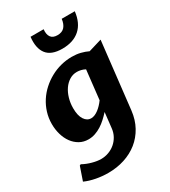

<svg xmlns="http://www.w3.org/2000/svg" viewBox="-248 -900 1140 1290"><g transform="rotate(-30 322.5 -255.0)"><path d="M418.9 -406.2Q403.8 -414.6 387.2 -418.5Q370.6 -422.4 356 -422.4Q324.2 -422.4 297.9 -406Q271.5 -389.6 252.7 -362.3Q233.9 -335 223.4 -298.8Q212.9 -262.7 212.9 -223.1Q212.9 -165.5 233.2 -134.8Q253.4 -104 285.2 -104Q299.3 -104 313.7 -110.1Q328.1 -116.2 342 -126.7Q356 -137.2 369.1 -151.1Q382.3 -165 393.6 -180.7ZM544.4 -14.2Q536.6 53.7 507.3 106.9Q478 160.2 432.4 196.8Q386.7 233.4 327.6 252.4Q268.6 271.5 201.7 271.5Q178.7 271.5 155 269.3Q131.3 267.1 108.2 262.7Q85 258.3 63.2 251.7Q41.5 245.1 23.4 236.8L59.1 132.8L68.4 127.9Q85 137.2 103 144.3Q121.1 151.4 138.9 156.2Q156.7 161.1 173.8 163.8Q190.9 166.5 206.1 166.5Q236.8 166.5 265.1 156Q293.5 145.5 315.7 126.5Q337.9 107.4 352.3 81.1Q366.7 54.7 370.1 22.9L383.3 -95.7Q364.3 -74.7 343.5 -55.7Q322.8 -36.6 299.6 -22Q276.4 -7.3 251.2 1.2Q226.1 9.8 199.2 9.8Q161.1 9.8 130.9 -7.3Q100.6 -24.4 79.3 -53.5Q58.1 -82.5 46.9 -121.1Q35.6 -159.7 35.6 -202.6Q35.6 -249 48.8 -291.3Q62 -333.5 85.4 -369.6Q108.9 -405.8 141.1 -434.8Q173.3 -463.9 211.2 -484.6Q249 -505.4 291.3 -516.4Q333.5 -527.3 377 -527.3Q412.6 -527.3 443.4 -519.8Q474.1 -512.2 500.5 -499.5L603 -530.3ZM368.2 -700.7Q404.8 -700.7 423.6 -722.4Q442.4 -744.1 446.8 -782.2H548.3Q538.6 -695.8 487.8 -650.6Q437 -605.5 351.6 -605.5Q266.1 -605.5 230.7 -651.4Q195.3 -697.3 205.1 -782.2H306.6Q302.2 -744.1 317.1 -722.4Q332 -700.7 368.2 -700.7Z"/></g></svg>

Font: Proza Libre
Style: Bold Italic
Weight: 700
Designer: Jasper de Waard
Foundry: Jasper de Waard
Version: Version 1.000; ttfautohint (v1.4.1.8-43bc)